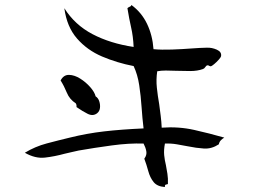

<svg xmlns="http://www.w3.org/2000/svg" viewBox="-20 -737 1040 773"><path d="M883 -183Q876 -179 869.5 -172.5Q863 -166 861 -156Q832 -137 801 -139Q770 -141 736 -148Q715 -152 692 -156Q669 -160 644 -159Q639 -133 641 -112.5Q643 -92 648 -72Q651 -56 654 -37.5Q657 -19 656 4Q651 5 647 6.5Q643 8 644 16Q613 14 598.5 -4Q584 -22 577 -48Q570 -74 561 -98Q572 -113 569 -128.5Q566 -144 558 -159Q500 -161 430 -151.5Q360 -142 297 -131Q282 -128 268 -124.5Q254 -121 240 -118Q200 -107 161 -102.5Q122 -98 80 -122Q121 -147 168 -159.5Q215 -172 261 -183Q330 -200 399 -208Q468 -216 558 -220Q553 -261 550 -306Q547 -351 540.5 -394Q534 -437 518 -471Q451 -484 391 -509.5Q331 -535 290 -582Q249 -629 239 -704Q281 -637 352.5 -599.5Q424 -562 518 -548Q516 -591 508 -626Q500 -661 493 -704Q497 -708 502.5 -710Q508 -712 509 -717Q550 -687 572 -641Q594 -595 598 -539Q630 -536 672 -537.5Q714 -539 753 -542Q769 -543 784 -544Q799 -545 812 -545Q833 -546 853 -537Q873 -528 870 -511Q869 -506 860.5 -496.5Q852 -487 843 -479.5Q834 -472 831 -471Q827 -469 822 -472Q818 -475 815 -474Q810 -473 806.5 -467Q803 -461 797 -459Q775 -451 746 -451Q717 -451 688 -452Q667 -453 647.5 -453Q628 -453 613 -450Q608 -417 611.5 -384Q615 -351 621 -317Q624 -294 627 -270.5Q630 -247 631 -223Q699 -228 761.5 -214Q824 -200 883 -183ZM371 -281Q354 -268 332.5 -279Q311 -290 294 -302Q290 -305 288 -306Q289 -315 285 -321Q260 -337 249 -364Q238 -391 224 -413Q236 -436 258 -435.5Q280 -435 303 -420.5Q326 -406 343.5 -386Q361 -366 365 -349Q375 -343 379.5 -329.5Q384 -316 382.5 -302.5Q381 -289 371 -281Z"/></svg>

Font: Yuji Mai
Style: Regular
Weight: 400
Designer: Kataoka Yuji
Foundry: Kinuta Font Factory
Version: Version 3.002